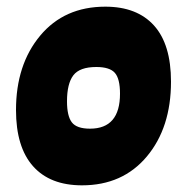

<svg xmlns="http://www.w3.org/2000/svg" viewBox="-20 -544 557 576"><path d="M296 -524Q391 -524 442 -467.5Q493 -411 493 -299Q493 -161 420.5 -74.5Q348 12 226 12Q130 12 79 -45.5Q28 -103 28 -214Q28 -350 100.5 -437Q173 -524 296 -524ZM269 -343Q219 -343 200 -318Q181 -293 181 -240Q181 -196 195.5 -177Q210 -158 250 -158Q340 -158 340 -263Q340 -308 324.5 -325.5Q309 -343 269 -343Z"/></svg>

Font: Alegreya Sans SC Black
Style: Italic
Weight: 900
Italic angle: -7°
Designer: Juan Pablo del Peral
Foundry: Huerta Tipografica
Version: Version 2.007